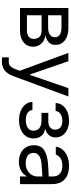

<svg xmlns="http://www.w3.org/2000/svg" viewBox="644 -1222 776 2105"><g transform="rotate(90 1032.5 -169.0)"><path d="M67 -530.4H284.5Q341.2 -530.4 383.6 -513.1Q426.1 -495.9 448.9 -463.7Q471.7 -431.6 471.7 -389.5Q471.7 -358.4 458.9 -336Q446.1 -313.5 423.2 -299.6Q400.2 -285.6 368.8 -279Q400.6 -274.2 428.5 -257.3Q456.5 -240.3 474.1 -211Q491.7 -181.6 491.7 -142.3Q491.7 -101.5 470.6 -69.1Q449.6 -36.6 410.2 -18.3Q370.9 0 317.7 0H67ZM406.1 -149.9Q406.1 -176.8 395.7 -196.5Q385.4 -216.2 365.2 -226.5Q345 -236.9 317.7 -236.9H147.1V-76H317.7Q345 -76 365.2 -84.9Q385.4 -93.9 395.7 -110.5Q406.1 -127.1 406.1 -149.9ZM388.1 -383.3Q388.1 -416.4 360.5 -435.4Q332.9 -454.4 284.5 -454.4H147.1V-308H284.5Q316.3 -308 339.8 -317Q363.3 -326 375.7 -343.1Q388.1 -360.2 388.1 -383.3Z M607.7 196.8 608.4 122.2Q611.5 122.2 615.2 122.6Q618.8 122.9 622.9 122.9Q636 123.3 649.2 123.6Q670.6 123.6 684.7 119.5Q698.9 115.3 712.9 97.9Q726.9 80.5 740.3 44.2L755.5 3.5L559.4 -530.4H650.6L795.6 -109.1H801.1L946.1 -530.4H1037.3L812.8 76.7Q789.7 138.5 750.5 168.7Q711.3 198.9 654.7 198.9Q624.3 198.9 607.7 196.8Z M1294.9 -63.5Q1328.7 -63.5 1355.3 -72.5Q1381.9 -81.5 1397.1 -100.5Q1412.3 -119.5 1412.3 -148.5Q1412.3 -174.4 1399.5 -194.2Q1386.7 -214.1 1362.9 -224.8Q1339.1 -235.5 1307.3 -235.5H1216.9V-310.1H1307.3Q1353.6 -310.1 1377.4 -331Q1401.2 -351.9 1401.2 -386Q1401.2 -409.5 1390.2 -427.1Q1379.1 -444.8 1357.6 -454.4Q1336 -464.1 1305.9 -464.1Q1275.6 -464.1 1251 -454.8Q1226.5 -445.4 1212.2 -428.5Q1197.9 -411.6 1196.8 -390.2H1109.1Q1110.5 -433 1135.4 -466.5Q1160.2 -500 1203.6 -518.6Q1246.9 -537.3 1301.8 -537.3Q1357 -537.3 1398.8 -518.3Q1440.6 -499.3 1463.4 -465.5Q1486.2 -431.6 1486.2 -389.5Q1486.2 -346.7 1461.8 -318.2Q1437.5 -289.7 1397.1 -277.6V-272.1Q1426.5 -270 1449.4 -253.1Q1472.4 -236.2 1484.8 -208.6Q1497.2 -180.9 1497.2 -147.8Q1497.2 -100.1 1471.7 -64.2Q1446.1 -28.3 1400.2 -8.6Q1354.3 11 1296.3 11Q1240 11 1195.3 -7.6Q1150.6 -26.2 1124.3 -59.6Q1098.1 -92.9 1096.7 -136H1185.8Q1187.5 -112.6 1201.5 -96.3Q1215.5 -80.1 1239.3 -71.8Q1263.1 -63.5 1294.9 -63.5Z M1781.1 -236.2Q1721.3 -232.4 1688.7 -210.5Q1656.1 -188.5 1656.1 -146.4Q1656.1 -119.1 1670.2 -100.3Q1684.4 -81.5 1709.3 -71.8Q1734.1 -62.2 1766.6 -62.2Q1812.5 -62.2 1846.2 -80.5Q1879.8 -98.8 1897.1 -128.5Q1914.4 -158.1 1914.4 -192V-357.7Q1914.4 -391.6 1900.9 -415.4Q1887.4 -439.2 1860.7 -451.7Q1833.9 -464.1 1794.2 -464.1Q1761.7 -464.1 1737.2 -454.8Q1712.7 -445.4 1696.8 -429.4Q1680.9 -413.3 1674.7 -392.3H1587.7Q1592.9 -434.7 1620.7 -467.7Q1648.5 -500.7 1694.4 -519Q1740.3 -537.3 1798.3 -537.3Q1843.9 -537.3 1888.1 -523.5Q1932.3 -509.7 1965.1 -467.9Q1997.9 -426.1 1997.9 -349.4V0H1914.4V-71.8H1910.2Q1900.2 -51.5 1880.4 -32.6Q1860.5 -13.8 1828 -0.7Q1795.6 12.4 1752.8 12.4Q1702 12.4 1660.7 -6.9Q1619.5 -26.2 1595.6 -63.2Q1571.8 -100.1 1571.8 -150.6Q1571.8 -232.4 1628.1 -266.2Q1684.4 -300.1 1770.7 -306.6Q1795.9 -308.4 1828.6 -310.3Q1861.2 -312.2 1890.9 -313.5Q1911.6 -314.9 1919.9 -314.9L1921.3 -245.9Q1901.2 -244.8 1857.9 -241.7Q1814.6 -238.6 1781.1 -236.2Z"/></g></svg>

Font: Pretendard Variable
Style: Regular
Weight: 400
Designer: Base glyphs from Inter by Rasmus Andersson; Hangul glyphs from Noto Sans CJK(Source Han Sans) by Jang Soo-young and Kang
Foundry: Kil Hyung-jin
Version: Version 1.100;FEAKit 1.0